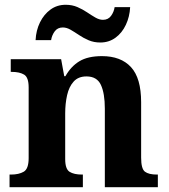

<svg xmlns="http://www.w3.org/2000/svg" viewBox="-20 -784 707 804"><path d="M20 0V-53H26Q59 -53 79.5 -65Q100 -77 100 -122V-418Q100 -460 81 -471.5Q62 -483 29 -483H25V-536H236L249 -465H254Q277 -506 312.5 -527.5Q348 -549 407 -549Q486 -549 528.5 -503Q571 -457 571 -356V-124Q571 -77 587 -65Q603 -53 637 -53H641V0H419V-329Q419 -393 402.5 -428.5Q386 -464 342 -464Q308 -464 288.5 -442.5Q269 -421 261 -385.5Q253 -350 253 -309V-118Q253 -76 271.5 -64.5Q290 -53 323 -53H327V0ZM400 -606Q373 -606 351 -615.5Q329 -625 310.5 -637.5Q292 -650 275.5 -659.5Q259 -669 243 -669Q221 -669 209 -652.5Q197 -636 194 -616H129Q131 -657 147.5 -690.5Q164 -724 191.5 -744Q219 -764 255 -764Q282 -764 304 -754.5Q326 -745 344.5 -732.5Q363 -720 379.5 -710.5Q396 -701 411 -701Q433 -701 445 -717.5Q457 -734 460 -754H525Q523 -714 507 -680Q491 -646 463.5 -626Q436 -606 400 -606Z"/></svg>

Font: Noto Serif Myanmar
Style: Bold
Weight: 700
Designer: Ben Mitchell and the Monotype Design Team
Foundry: Monotype Imaging Inc.
Version: Version 2.106; ttfautohint (v1.8.4.7-5d5b)